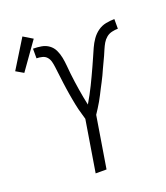

<svg xmlns="http://www.w3.org/2000/svg" viewBox="-204 -927 892 1029"><g transform="rotate(-20 242.5 -412.0)"><path d="M163 0 211 -294Q207 -309 202.5 -324Q198 -339 194 -354.5Q190 -370 187 -386Q184 -402 181 -417.5Q178 -433 175.5 -449Q173 -465 170.5 -481Q168 -497 166 -513Q164 -529 162 -545Q160 -561 158 -577Q156 -593 154 -609.5Q152 -626 148 -641.5Q144 -657 134 -668.5Q124 -680 108 -684Q92 -688 76 -688V-743Q100 -743 123.5 -739Q147 -735 165.5 -721.5Q184 -708 194 -687Q204 -666 208.5 -642.5Q213 -619 215 -595.5Q217 -572 219.5 -548Q222 -524 225.5 -500.5Q229 -477 232.5 -454Q236 -431 240.5 -407.5Q245 -384 250 -361Q263 -383 275.5 -406Q288 -429 299 -451.5Q310 -474 321 -497.5Q332 -521 342.5 -544Q353 -567 363 -590Q373 -613 383.5 -636.5Q394 -660 409 -681.5Q424 -703 445 -718Q466 -733 491 -738Q516 -743 540 -743V-688Q524 -688 506 -684Q488 -680 474 -668.5Q460 -657 451 -641.5Q442 -626 435 -609.5Q428 -593 421 -577Q414 -561 406 -545Q398 -529 391 -513Q384 -497 376.5 -481Q369 -465 360.5 -449Q352 -433 344 -417.5Q336 -402 328 -386Q320 -370 311 -354.5Q302 -339 292.5 -324Q283 -309 273 -294L225 0ZM-12 -637 -55 -662 45 -824 98 -792Z"/></g></svg>

Font: Iosevka Term Curly Light
Style: Italic
Weight: 300
Italic angle: -9°
Designer: Belleve Invis
Foundry: Belleve Invis
Version: Version 32.3.0